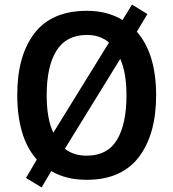

<svg xmlns="http://www.w3.org/2000/svg" viewBox="-20 -772 753 835"><path d="M659 -358Q659 -187 583.5 -88.5Q508 10 357 10Q267 10 203 -28L161 43L93 2L140 -78Q96 -128 75.5 -199Q55 -270 55 -359Q55 -530 130 -627.5Q205 -725 358 -725Q447 -725 513 -685L554 -752L621 -711L575 -634Q617 -587 638 -517Q659 -447 659 -358ZM183 -358Q183 -308 190 -267Q197 -226 212 -195L454 -587Q416 -620 358 -620Q268 -620 225.5 -551.5Q183 -483 183 -358ZM530 -358Q530 -455 503 -516L262 -125Q300 -95 357 -95Q447 -95 488.5 -163.5Q530 -232 530 -358Z"/></svg>

Font: Noto Sans Sinhala SemiCondensed SemiBold
Style: Regular
Weight: 600
Width: 4
Designer: Jelle Bosma - Monotype Design Team
Foundry: Monotype Imaging Inc.
Version: Version 2.006; ttfautohint (v1.8.4.7-5d5b)